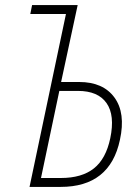

<svg xmlns="http://www.w3.org/2000/svg" viewBox="-20 -734 545 754"><path d="M96 0 239 -679H99L106 -714H285L220 -412H291Q385 -412 429.5 -351Q474 -290 451 -185Q412 0 218 0ZM141 -35H219Q301 -35 348.5 -72.5Q396 -110 413 -191Q432 -281 398.5 -329Q365 -377 286 -377H213Z"/></svg>

Font: Noto Sans Condensed ExtraLight
Style: Italic
Weight: 200
Width: 3
Italic angle: -12°
Designer: Monotype Design Team
Foundry: Monotype Imaging Inc.
Version: Version 2.013; ttfautohint (v1.8.4.7-5d5b)